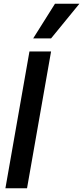

<svg xmlns="http://www.w3.org/2000/svg" viewBox="-20 -1010 446 1030"><path d="M138 -734H254L125 0H9ZM275 -990H406L254 -804H158Z"/></svg>

Font: Niramit SemiBold
Style: Italic
Weight: 600
Italic angle: -10°
Designer: Katatrad Aksorn Co.,Ltd.
Foundry: Cadson Demak Co.,Ltd.
Version: Version 1.001; ttfautohint (v1.6)